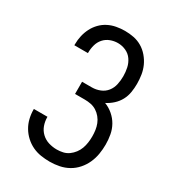

<svg xmlns="http://www.w3.org/2000/svg" viewBox="-182 -845 863 955"><g transform="rotate(30 250.0 -367.5)"><path d="M253 8Q227 8 201.5 4Q176 0 153 -11Q130 -22 111 -39.5Q92 -57 79 -79Q66 -101 60 -126Q54 -151 54 -177V-180H132V-178Q132 -154 140 -131.5Q148 -109 165.5 -92.5Q183 -76 206 -69Q229 -62 253 -62Q271 -62 288.5 -66Q306 -70 320.5 -80.5Q335 -91 346 -105.5Q357 -120 363 -136.5Q369 -153 371.5 -171Q374 -189 374 -207Q374 -225 371.5 -242.5Q369 -260 362.5 -276.5Q356 -293 344.5 -307Q333 -321 318 -330.5Q303 -340 285.5 -343.5Q268 -347 250 -347H194V-417H250Q274 -417 296.5 -426Q319 -435 333.5 -453.5Q348 -472 353 -495.5Q358 -519 358 -543Q358 -567 353 -590.5Q348 -614 334.5 -633.5Q321 -653 299 -663Q277 -673 253 -673Q231 -673 210 -665Q189 -657 174.5 -640.5Q160 -624 154 -602.5Q148 -581 148 -559V-555H70V-561Q70 -586 75.5 -610Q81 -634 92 -655.5Q103 -677 120 -694.5Q137 -712 158.5 -723Q180 -734 204.5 -738.5Q229 -743 253 -743Q279 -743 304 -738Q329 -733 351 -720Q373 -707 390 -687Q407 -667 417.5 -644Q428 -621 432 -595.5Q436 -570 436 -544Q436 -520 432 -495.5Q428 -471 416.5 -449.5Q405 -428 386.5 -411Q368 -394 346 -383Q372 -373 393.5 -354.5Q415 -336 428.5 -312Q442 -288 447 -260.5Q452 -233 452 -205Q452 -178 447.5 -150.5Q443 -123 431.5 -97.5Q420 -72 401.5 -51Q383 -30 359 -16.5Q335 -3 307.5 2.5Q280 8 253 8Z"/></g></svg>

Font: Iosevka Term Curly
Style: Regular
Weight: 400
Designer: Belleve Invis
Foundry: Belleve Invis
Version: Version 32.3.0